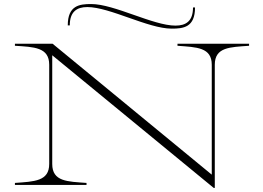

<svg xmlns="http://www.w3.org/2000/svg" viewBox="-20 -917 1304 952"><path d="M860 -700V-690C956 -683 1030 -682 1030 -596V-51L241 -700H54V-690C148 -684 224 -683 224 -596V-104C224 -18 150 -17 54 -10V0H409V-10C315 -17 239 -16 239 -104V-643L1040 15H1045V-596C1045 -684 1121 -683 1215 -690V-700ZM413 -882C524 -882 715 -775 831 -775C889 -775 947 -781 947 -880H937C937 -812 902 -790 850 -790C739 -790 547 -897 432 -897C374 -897 316 -890 316 -791H326C326 -859 361 -882 413 -882Z"/></svg>

Font: Sprat Extended Thin
Style: Regular
Weight: 100
Width: 9
Designer: Ethan Nakache
Foundry: Collletttivo
Version: Version 2.000;Glyphs 3.2 (3217)